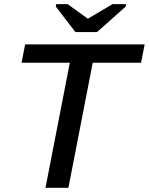

<svg xmlns="http://www.w3.org/2000/svg" viewBox="-20 -901 714 921"><path d="M424.8 -600.1 308.1 0H198.2L314.9 -600.1H83.5L100.6 -688H673.8L656.7 -600.1ZM583 -869.6 445.3 -747.1H341.8L247.6 -869.6L249.5 -881.3H304.2L400.9 -811.5H401.9L520 -881.3H585Z"/></svg>

Font: Arimo Medium
Style: Italic
Weight: 500
Italic angle: -12°
Designer: Steve Matteson
Foundry: Monotype Imaging Inc.
Version: Version 1.33